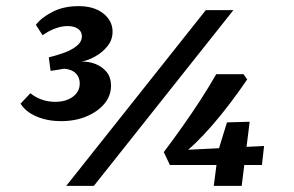

<svg xmlns="http://www.w3.org/2000/svg" viewBox="-20 -606 958 626"><path d="M179 -211Q135 -211 99.5 -226Q64 -241 47 -268L79 -302Q95 -289 115.5 -281.5Q136 -274 160 -274Q195 -274 217.5 -290.5Q240 -307 240 -334Q240 -354 227 -367Q214 -380 189 -382Q179 -380 169 -378.5Q159 -377 145 -375L139 -419Q164 -425 189 -434Q214 -443 230.5 -456.5Q247 -470 247 -488Q247 -503 234.5 -512Q222 -521 200 -521Q181 -521 159.5 -513Q138 -505 119 -491L97 -525Q114 -548 150.5 -567Q187 -586 236 -586Q287 -586 317 -562Q347 -538 347 -503Q347 -476 330.5 -455.5Q314 -435 290.5 -422Q267 -409 246 -405Q269 -406 291 -397.5Q313 -389 327.5 -371.5Q342 -354 342 -326Q342 -294 320.5 -268Q299 -242 262 -226.5Q225 -211 179 -211ZM196 0 651 -573H741L286 0ZM514 -110Q547 -154 576 -195Q605 -236 632 -277.5Q659 -319 685 -364H774L786 -347Q728 -262 672 -197.5Q616 -133 569 -98L558 -116L841 -130L834 -68H534ZM692 -116 720 -207 794 -209 768 0H677Z"/></svg>

Font: Yrsa
Style: Bold Italic
Weight: 700
Italic angle: -7.10001°
Version: Version 2.004